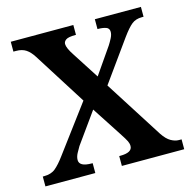

<svg xmlns="http://www.w3.org/2000/svg" viewBox="-105 -818 918 922"><g transform="rotate(-15 354.0 -357.0)"><path d="M9 0V-49H15Q51 -49 72.5 -67Q94 -85 119 -119L292 -351L127 -612Q110 -639 90.5 -652Q71 -665 41 -665H28V-714H339V-665H336Q301 -665 289 -656.5Q277 -648 277 -636Q277 -616 303 -577L388 -445L478 -575Q487 -589 495.5 -605.5Q504 -622 504 -636Q504 -654 488 -659.5Q472 -665 449 -665H446V-714H675V-665H666Q636 -665 616 -649Q596 -633 567 -593L422 -391L606 -102Q626 -72 646.5 -60.5Q667 -49 686 -49H699V0H389V-49H394Q454 -49 454 -82Q454 -94 448 -106.5Q442 -119 421 -151L326 -297L217 -145Q209 -132 200 -115Q191 -98 191 -82Q191 -66 206 -57.5Q221 -49 254 -49H257V0Z"/></g></svg>

Font: Noto Naskh Arabic UI Semi
Style: Bold
Weight: 700
Designer: Monotype Design Team, David Williams, Mohamad Dakak and Nizar Qandah
Foundry: Monotype Imaging Inc.
Version: Version 2.014; ttfautohint (v1.8.4.7-5d5b)